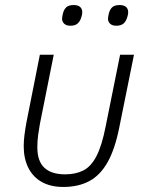

<svg xmlns="http://www.w3.org/2000/svg" viewBox="-20 -729 588 761"><path d="M193 -512 138 -237Q134 -215 131 -192.5Q128 -170 128 -145Q128 -90 156 -64Q184 -38 238 -38Q280 -38 310.5 -53.5Q341 -69 362.5 -110.5Q384 -152 399 -229L456 -512H511L453 -225Q436 -139 407 -87Q378 -35 334.5 -11.5Q291 12 231 12Q181 12 146 -7.5Q111 -27 92.5 -63.5Q74 -100 74 -150Q74 -170 77 -194Q80 -218 85 -245L138 -512ZM259 -627Q243 -627 234.5 -635Q226 -643 226 -655Q226 -659 227 -663.5Q228 -668 229 -674Q233 -691 242.5 -700Q252 -709 272 -709Q289 -709 297.5 -701.5Q306 -694 306 -681Q306 -677 305.5 -673Q305 -669 303 -663Q299 -647 289 -637Q279 -627 259 -627ZM441 -627Q425 -627 416.5 -635Q408 -643 408 -655Q408 -659 409 -663.5Q410 -668 411 -674Q415 -691 424.5 -700Q434 -709 454 -709Q471 -709 479.5 -701.5Q488 -694 488 -681Q488 -677 487.5 -673Q487 -669 485 -663Q481 -647 471 -637Q461 -627 441 -627Z"/></svg>

Font: IBM Plex Sans Light
Style: Italic
Weight: 300
Italic angle: -11.31°
Designer: Mike Abbink, Paul van der Laan, Pieter van Rosmalen
Foundry: Bold Monday
Version: Version 3.201